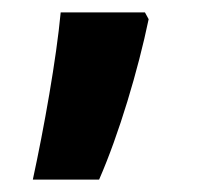

<svg xmlns="http://www.w3.org/2000/svg" viewBox="-20 -154 319 310"><path d="M220 -123 214 -134H78C71 -59 51 53 33 136H140C172 63 203 -41 220 -123Z"/></svg>

Font: Noto Sans Georgian SemiCondensed Bold
Style: Regular
Weight: 700
Width: 4
Designer: Monotype Design Team, Akaki Razmadze
Foundry: Google LLC
Version: Version 2.005